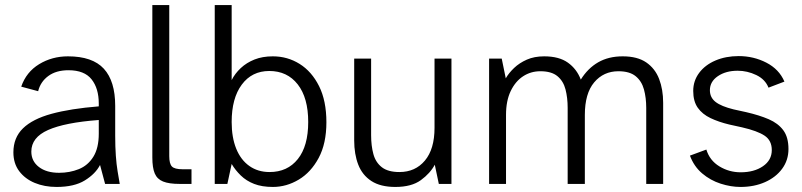

<svg xmlns="http://www.w3.org/2000/svg" viewBox="-20 -728 3175 760"><path d="M204 12Q156 12 117.5 -4Q79 -20 56 -50.5Q33 -81 33 -125Q33 -183 71 -220Q109 -257 184 -277.5Q259 -298 371 -307V-318Q371 -378 342.5 -414Q314 -450 251 -450Q202 -450 171 -427Q140 -404 131 -367L64 -385Q84 -443 135 -474Q186 -505 249 -505Q346 -505 391 -456Q436 -407 436 -309V-191Q436 -147 438.5 -112Q441 -77 445.5 -50Q450 -23 454 0H396L376 -75Q358 -40 316 -14Q274 12 204 12ZM214 -44Q256 -44 292 -58.5Q328 -73 349.5 -107.5Q371 -142 371 -199V-253Q237 -243 170.5 -213.5Q104 -184 104 -128Q104 -90 134 -67Q164 -44 214 -44Z M691 0Q649 0 625.5 -9.5Q602 -19 592.5 -41.5Q583 -64 583 -105V-708H650V-110Q650 -80 660.5 -69Q671 -58 703 -58H738V0Z M1060 12Q1017 12 986 0Q955 -12 933 -33.5Q911 -55 897 -79L880 0H830V-708H897V-411Q910 -437 933 -458.5Q956 -480 987.5 -492.5Q1019 -505 1060 -505Q1118 -505 1166 -475Q1214 -445 1243 -387Q1272 -329 1272 -244Q1272 -160 1241.5 -103Q1211 -46 1162.5 -17Q1114 12 1060 12ZM1047 -47Q1118 -47 1159 -98.5Q1200 -150 1200 -245Q1200 -341 1158.5 -394Q1117 -447 1046 -447Q977 -447 937 -393Q897 -339 897 -245Q897 -184 915 -139.5Q933 -95 967 -71Q1001 -47 1047 -47Z M1545 12Q1486 12 1450 -11.5Q1414 -35 1398 -76.5Q1382 -118 1382 -172V-496H1449V-193Q1449 -151 1458 -118Q1467 -85 1491.5 -66Q1516 -47 1561 -47Q1624 -47 1662 -92.5Q1700 -138 1700 -222V-496H1767V0H1717L1701 -76Q1683 -42 1646 -15Q1609 12 1545 12Z M1916 0V-496H1966L1982 -418Q1994 -439 2015 -459Q2036 -479 2065.5 -492Q2095 -505 2134 -505Q2193 -505 2228 -480Q2263 -455 2279 -413Q2307 -458 2348 -481.5Q2389 -505 2445 -505Q2503 -505 2538 -481Q2573 -457 2589 -415.5Q2605 -374 2605 -321V0H2538V-301Q2538 -341 2529 -374Q2520 -407 2496 -426.5Q2472 -446 2428 -446Q2369 -446 2332 -402Q2295 -358 2295 -273V0H2227V-301Q2227 -341 2218.5 -374Q2210 -407 2186.5 -426.5Q2163 -446 2119 -446Q2081 -446 2050.5 -426Q2020 -406 2001.5 -367.5Q1983 -329 1983 -273V0Z M2911 12Q2873 12 2832.5 -1Q2792 -14 2759.5 -41.5Q2727 -69 2711 -112L2776 -136Q2789 -93 2827.5 -69.5Q2866 -46 2912 -46Q2965 -46 3000 -70Q3035 -94 3035 -134Q3035 -172 3006.5 -191Q2978 -210 2917 -224L2867 -235Q2825 -245 2792.5 -260.5Q2760 -276 2742 -301.5Q2724 -327 2724 -368Q2724 -408 2747.5 -439.5Q2771 -471 2812 -488.5Q2853 -506 2904 -506Q2963 -506 3013.5 -480Q3064 -454 3085 -405L3022 -381Q3009 -414 2973.5 -431Q2938 -448 2900 -448Q2853 -448 2821.5 -426.5Q2790 -405 2790 -371Q2790 -342 2812.5 -324.5Q2835 -307 2884 -295L2934 -284Q2986 -272 3023 -256Q3060 -240 3080.5 -212.5Q3101 -185 3101 -138Q3101 -94 3076 -60Q3051 -26 3008 -7Q2965 12 2911 12Z"/></svg>

Font: Atkinson Hyperlegible Next Light
Style: Regular
Weight: 300
Designer: Elliott Scott, Megan Eiswerth, Linus Boman, Theodore Petrosky, Letters from Sweden
Foundry: Applied Design Works, Letters from Sweden
Version: Version 2.001